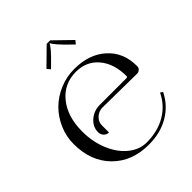

<svg xmlns="http://www.w3.org/2000/svg" viewBox="-222 -947 1092 1092"><g transform="rotate(-45 324.0 -400.5)"><path d="M363.8 -809.1 466.8 -709 450.2 -689 400.9 -737.8Q386.7 -752 375 -765.6Q363.3 -779.3 357.7 -787.6Q352.1 -795.9 352.1 -797.9H348.1Q348.1 -795.9 342.5 -787.4Q336.9 -778.8 325.2 -765.1Q313.5 -751.5 299.8 -737.8L251 -689L233.9 -709L335.9 -809.1ZM305.2 -328.6Q273.9 -328.6 252 -307.9Q230 -287.1 230 -258.3V-201.7Q211.9 -201.7 199.5 -214.8Q187 -228 187 -246.6Q187 -289.6 221.7 -319.8Q256.3 -350.1 305.2 -350.1H519.5Q527.3 -350.1 527.3 -358.9Q527.3 -458 476.3 -518.6Q425.3 -579.1 341.3 -579.1Q244.6 -579.1 185.3 -505.9Q126 -432.6 126 -313Q126 -230.5 155 -160.6Q184.1 -90.8 233.9 -50.3Q283.7 -9.8 342.3 -9.8Q430.7 -9.8 496.6 -48.6Q562.5 -87.4 595.7 -157.2L610.8 -147.5Q574.7 -74.2 504.9 -33.2Q435.1 7.8 342.3 7.8Q206.5 7.8 123.8 -75.9Q41 -159.7 41 -296.9Q41 -357.9 65.2 -413.6Q89.4 -469.2 130.1 -509.5Q170.9 -549.8 227.1 -573.5Q283.2 -597.2 345.2 -597.2Q464.4 -597.2 537.1 -531.5Q609.9 -465.8 609.9 -358.9V-354Q609.9 -341.8 600.8 -333.5Q591.8 -325.2 579.1 -325.2Z"/></g></svg>

Font: FoglihtenNo07calt
Style: Regular
Weight: 500
Designer: gluk (gluksza@wp.pl)
Foundry: gluk (gluksza@wp.pl)
Version: Version 0.844